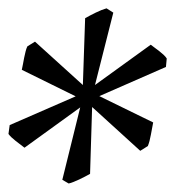

<svg xmlns="http://www.w3.org/2000/svg" viewBox="-23 -782 416 456"><path d="M202.6 -580.1 335 -675.8Q339.4 -672.4 344.7 -668.5Q350.1 -664.6 355.7 -660.2Q361.3 -655.8 366 -651.4Q370.6 -647 373 -643.1L371.1 -623L212.9 -553.7L340.8 -491.2Q338.4 -479 335.4 -462.4Q332.5 -445.8 328.1 -435.1L310.1 -423.8L195.8 -527.8L190.9 -369.1Q185.5 -366.2 178.7 -362.5Q171.9 -358.9 165 -355.7Q158.2 -352.5 151.6 -349.9Q145 -347.2 140.1 -346.2L125 -355L167.5 -526.9L35.2 -431.2Q25.9 -438 14.2 -447.3Q2.4 -456.5 -2.9 -463.9L0 -484.9L156.7 -553.2L28.8 -616.2Q30.3 -622.1 31.5 -629.6Q32.7 -637.2 34.4 -645Q36.1 -652.8 37.8 -659.9Q39.6 -667 42 -671.9L60.1 -683.1L173.8 -580.1L179.2 -738.8Q184.1 -741.7 190.7 -745.1Q197.3 -748.5 204.3 -752Q211.4 -755.4 218 -758.1Q224.6 -760.7 230 -762.2L246.1 -752Z"/></svg>

Font: Akkhara
Style: Italic
Weight: 400
Italic angle: -7°
Designer: J. Victor Gaultney
Version: Version 1.00 June 13, 2006, initial release